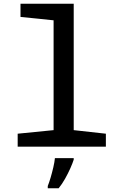

<svg xmlns="http://www.w3.org/2000/svg" viewBox="-20 -780 640 1021"><path d="M74 0V-69L265 -88V-672L89 -690V-760H372V-88L543 -69V0ZM234 209Q241 192 249 165Q257 138 263.5 110Q270 82 272 61H372V69Q366 88 354 115Q342 142 326 170.5Q310 199 292 221H234Z"/></svg>

Font: Noto Sans Mono Medium
Style: Regular
Weight: 500
Designer: Monotype Design Team
Foundry: Monotype Imaging Inc.
Version: Version 2.014